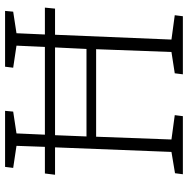

<svg xmlns="http://www.w3.org/2000/svg" viewBox="-12 -729 741 757"><g transform="rotate(-90 358.5 -350.5)"><path d="M50 0 54 -31 138 -45 156 -504H48L53 -544H158L162 -656L75 -669L79 -701H300L297 -669L211 -656L206 -544H552L557 -656L470 -669L474 -701H694L691 -669L606 -656L601 -544H707L703 -504H600L581 -45L677 -32L673 0H444L448 -32L532 -45L543 -342H198L187 -45L283 -32L279 0ZM199 -380H544L550 -504H204Z"/></g></svg>

Font: Literata ExtraLight
Style: Italic
Weight: 250
Italic angle: -2°
Designer: Latin by Veronika Burian and Jose Scaglione. Greek by Irene Vlachou. Cyrillic by Vera Evstafieva
Foundry: TypeTogether
Version: Version 3.002